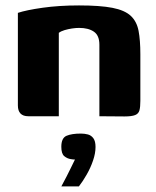

<svg xmlns="http://www.w3.org/2000/svg" viewBox="-20 -422 567 697"><path d="M83 0Q44.9 0 44.9 -39.5V-375.3Q75.3 -385.4 134.9 -393.9Q194.5 -402.3 266.7 -402.3Q343.6 -402.3 388.2 -393.6Q432.8 -384.9 454.7 -364.5Q476.5 -344.1 483 -310.2Q489.5 -276.3 489.5 -225.2V-56Q489.5 -34.1 486.3 -21.6Q483 -9.2 470.6 -4.3Q458.1 0.7 431.8 0.7L340.8 0V-259.9Q340.8 -293.2 321 -306.9Q301.1 -320.7 267.4 -320.7Q255.4 -320.7 241.3 -318.6Q227.3 -316.4 214.5 -312.7Q201.7 -308.9 193.5 -302.8V0ZM202.7 254.7Q213.9 234.1 221.6 218.9Q229.2 203.7 236.5 189.1Q243.8 174.5 252.1 157.1Q249 157.1 245.1 156.8Q241.1 156.4 237.4 155.7Q223.8 153.7 213.2 144.8Q202.6 136 202.6 110.8Q202.6 79.2 221.4 71Q240.3 62.9 273.4 62.9Q287.2 62.9 299.2 66.1Q311.1 69.3 318.9 79.8Q326.8 90.4 326.8 111.5Q326.8 134.5 317.8 160.7Q308.9 187 294.8 211.6Q280.7 236.3 266.4 254.7Z"/></svg>

Font: Genos Thin
Style: Regular
Weight: 100
Designer: Robert E. Leuschke
Foundry: Robert E. Leuschke
Version: Version 1.010